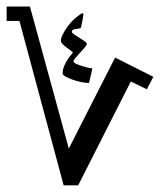

<svg xmlns="http://www.w3.org/2000/svg" viewBox="-20 -510 498 579"><path d="M422.9 -240.7 374.5 -264.2 215.8 48.8H171.9L38.6 -446.8H0V-490.2H70.3L187.5 -62L327.1 -336.4L442.4 -278.3ZM258.3 -303.7Q258.3 -302.7 256.8 -295.9Q255.4 -289.1 253.4 -281Q251.5 -272.9 250 -266.4Q248.5 -259.8 248 -259.8Q237.8 -259.8 224.1 -262.7Q210.4 -265.6 198.2 -270Q186 -274.4 177.5 -279.3Q168.9 -284.2 168.9 -288.1Q168.9 -300.3 173.8 -311.5Q178.7 -322.8 184.3 -331.3Q189.9 -339.8 194.8 -345.2Q199.7 -350.6 199.7 -351.6Q199.7 -353 194.1 -356.9Q188.5 -360.8 181.6 -366Q174.8 -371.1 169.2 -376.7Q163.6 -382.3 163.6 -387.2Q163.6 -402.3 185.1 -431.6Q189.9 -438 196.5 -445.1Q203.1 -452.1 209.7 -457.5Q216.3 -462.9 221.7 -466.6Q227.1 -470.2 229 -470.2Q231.4 -470.2 231.4 -466.3Q231.4 -465.3 230.5 -458.7Q229.5 -452.1 228 -444.8Q226.6 -437.5 225.1 -431.2Q223.6 -424.8 222.7 -424.8Q212.4 -423.3 204.6 -421.9Q196.8 -420.4 196.8 -414.1Q196.8 -410.6 203.9 -406Q210.9 -401.4 219.2 -396.2Q227.5 -391.1 234.6 -386.2Q241.7 -381.3 241.7 -377.4Q241.7 -373.5 235.4 -366.5Q229 -359.4 221.7 -351.3Q214.4 -343.3 208 -335.9Q201.7 -328.6 201.7 -324.7Q201.7 -321.8 207.8 -318.6Q213.9 -315.4 222.4 -312.5Q231 -309.6 239.5 -307.4Q248 -305.2 252.9 -304.7Q254.9 -304.2 256.8 -304.2Q257.8 -304.2 258.3 -303.7Z"/></svg>

Font: Scheherazade
Style: Bold
Weight: 700
Version: Version 2.100 (build 932/914)